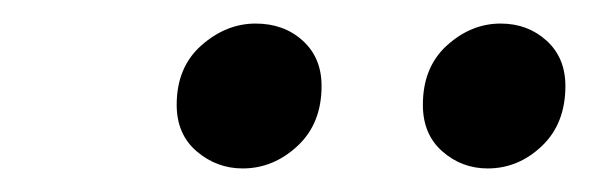

<svg xmlns="http://www.w3.org/2000/svg" viewBox="-20 -752 500 163"><path d="M186 -609Q164 -609 147 -623.5Q130 -638 130 -663Q130 -695 151 -713.5Q172 -732 197 -732Q221 -732 237 -717.5Q253 -703 253 -679Q253 -647 232.5 -628Q212 -609 186 -609ZM394 -609Q372 -609 355.5 -623.5Q339 -638 339 -663Q339 -695 359.5 -713.5Q380 -732 405 -732Q428 -732 444 -717.5Q460 -703 460 -679Q460 -647 440 -628Q420 -609 394 -609Z"/></svg>

Font: Source Serif Pro SemiBold
Style: Italic
Weight: 600
Italic angle: -12°
Designer: Frank Grießhammer
Foundry: Adobe Systems Incorporated
Version: Version 3.001;hotconv 1.0.111;makeotfexe 2.5.65597